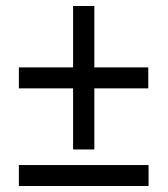

<svg xmlns="http://www.w3.org/2000/svg" viewBox="-20 -621 560 641"><path d="M43 0V-70H476V0ZM295 -396H475V-326H295V-122H224V-326H43V-396H224V-601H295Z"/></svg>

Font: Noto Sans SemiCondensed
Style: Regular
Weight: 400
Width: 4
Version: Version 2.013